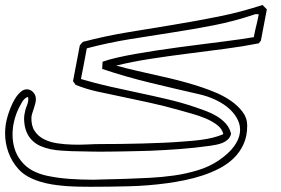

<svg xmlns="http://www.w3.org/2000/svg" viewBox="-20 -734 1104 755"><path d="M1029.3 -697.3 1005.9 -574.2Q1003.4 -571.8 1001.5 -568.8Q999.5 -565.9 997.1 -563.5Q932.6 -550.8 860.8 -541.5Q789.1 -532.2 716.3 -522.9Q643.6 -513.7 572.3 -502.7Q501 -491.7 437 -476.1Q457.5 -470.2 478.5 -465.1Q499.5 -460 520.5 -455.1Q584.5 -440.9 647.2 -426.3Q710 -411.6 772.5 -391.1Q799.3 -382.3 830.8 -368.9Q862.3 -355.5 889.2 -336.7Q916 -317.9 934.1 -293.9Q952.1 -270 952.1 -240.2Q952.1 -199.2 938 -167.7Q923.8 -136.2 899.7 -112.5Q875.5 -88.9 843.8 -72.3Q812 -55.7 777.1 -44.2Q742.2 -32.7 706.3 -25.4Q670.4 -18.1 638.2 -13.7Q562.5 -3.4 487.1 -1.5Q411.6 0.5 335.4 0.5Q314.9 0.5 290 0Q265.1 -0.5 239 -2.4Q212.9 -4.4 186.3 -8.5Q159.7 -12.7 135 -20.5Q110.4 -28.3 89.4 -40Q68.4 -51.8 53.2 -68.4Q26.4 -98.1 13.2 -134.8Q0 -171.4 0 -210Q0 -246.1 11.2 -281.2Q15.1 -293.9 22 -311.3Q28.8 -328.6 38.3 -344.5Q47.9 -360.4 60.1 -371.6Q72.3 -382.8 85.9 -382.8Q93.3 -382.8 99.6 -379.6Q106 -376.5 110.8 -371.1Q115.7 -365.7 118.4 -358.9Q121.1 -352.1 121.1 -344.7Q121.1 -335.9 118.7 -326.7Q116.2 -317.4 113.3 -308.3Q110.4 -299.3 107.4 -290.3Q104.5 -281.2 103.5 -272.9Q102.5 -239.7 116.2 -219Q129.9 -198.2 153.1 -186.5Q176.3 -174.8 205.8 -170.4Q235.4 -166 265.9 -165.3Q296.4 -164.6 325.2 -166Q354 -167.5 375.5 -167.5Q412.6 -167.5 454.6 -168Q496.6 -168.5 539.1 -169.7Q581.5 -170.9 622.1 -172.6Q662.6 -174.3 696.8 -177.2Q716.8 -178.7 737.1 -180.4Q757.3 -182.1 777.6 -185.1Q797.9 -188 817.6 -192.9Q837.4 -197.8 856 -205.6Q856.9 -206.5 857.2 -207Q857.4 -207.5 857.9 -208Q853 -228 833.7 -242.7Q814.5 -257.3 789.1 -268.1Q763.7 -278.8 736.6 -286.4Q709.5 -293.9 689 -299.8Q629.4 -316.9 569.1 -330.1Q508.8 -343.3 447.8 -356Q404.8 -364.7 361.6 -374.3Q318.4 -383.8 277.3 -400.4L267.1 -415Q273.9 -450.2 280.5 -485.4Q287.1 -520.5 293.9 -555.7Q296.9 -559.6 299.8 -562.7Q302.7 -565.9 305.7 -569.3Q391.1 -591.8 480.5 -606.7Q569.8 -621.6 659.7 -636.2Q749.5 -650.9 838.4 -668.7Q927.2 -686.5 1012.2 -714.4ZM983.9 -678.2Q901.9 -650.4 820.1 -634.5Q738.3 -618.7 655.8 -606Q573.2 -593.3 490 -579.8Q406.7 -566.4 321.3 -543.9Q315.9 -513.7 310.1 -483.9Q304.2 -454.1 298.3 -423.3Q354 -406.7 410.4 -394Q466.8 -381.3 523.4 -369.4Q580.1 -357.4 636.5 -344.2Q692.9 -331.1 748 -312.5Q768.6 -305.7 791 -297.1Q813.5 -288.6 833.3 -276.6Q853 -264.6 868.2 -247.8Q883.3 -231 888.7 -207.5Q884.8 -193.8 876 -185.5Q867.2 -177.2 855.5 -172.4Q843.8 -167.5 830.6 -165Q817.4 -162.6 805.2 -160.6Q746.1 -152.3 687.5 -147.9Q628.9 -143.6 569.3 -141.1Q552.7 -140.6 532.7 -140.1Q512.7 -139.6 492.2 -139.2Q471.7 -138.7 451.9 -138.4Q432.1 -138.2 415.8 -137.9Q399.4 -137.7 387.7 -137.7Q376 -137.7 371.6 -137.7Q370.6 -137.7 362.8 -137.7Q355 -137.7 343.5 -137.9Q332 -138.2 318.6 -138.4Q305.2 -138.7 293.2 -138.9Q281.2 -139.2 272.2 -139.4Q263.2 -139.6 260.7 -139.6Q241.7 -140.6 220.7 -141.8Q199.7 -143.1 179.4 -147.2Q159.2 -151.4 140.6 -159.2Q122.1 -167 107.7 -180.7Q93.3 -194.3 84.5 -214.8Q75.7 -235.4 74.7 -264.6Q74.7 -273.9 75.9 -282.7Q77.1 -291.5 79.6 -300.8Q82 -310.1 86.7 -321.3Q91.3 -332.5 91.3 -343.3Q91.3 -348.6 90.3 -351.1L89.8 -351.6Q88.9 -352.1 88.6 -352.1Q88.4 -352.1 87.4 -352.5Q74.7 -346.2 66.9 -333Q59.1 -319.8 53.2 -307.6Q42 -284.2 35.6 -257.8Q29.3 -231.4 29.3 -204.6Q29.3 -176.8 37.1 -150.4Q44.9 -124 62.5 -101.6Q82 -76.7 108.9 -62.7Q135.7 -48.8 166.5 -42.5Q208.5 -33.7 254.2 -30.5Q299.8 -27.3 345.7 -27.3Q347.2 -27.3 357.2 -27.6Q367.2 -27.8 381.3 -28.3Q395.5 -28.8 411.6 -29.1Q427.7 -29.3 441.7 -29.8Q455.6 -30.3 465.3 -30.5Q475.1 -30.8 476.6 -30.8Q519 -32.2 567.6 -34.7Q616.2 -37.1 664.6 -43.9Q712.9 -50.8 758.3 -64.7Q803.7 -78.6 839.8 -103Q879.9 -130.4 899.9 -158Q919.9 -185.5 923.3 -211.7Q926.8 -237.8 915.5 -261.7Q904.3 -285.6 882.3 -305.7Q860.4 -325.7 829.3 -340.6Q798.3 -355.5 761.7 -363.8Q665 -385.7 570.3 -408.7Q475.6 -431.6 381.8 -462.9Q382.3 -470.2 382.6 -477.3Q382.8 -484.4 383.3 -491.2Q406.2 -499.5 439 -507.1Q471.7 -514.6 511.2 -521.7Q550.8 -528.8 594.7 -535.4Q638.7 -542 683.3 -548.1Q728 -554.2 771.7 -559.6Q815.4 -564.9 854.2 -570.1Q893.1 -575.2 924.8 -579.6Q956.5 -584 978 -587.9Q981.4 -606 983.6 -615.5Q985.8 -625 987.8 -633.1Q989.7 -641.1 991.9 -650.6Q994.1 -660.2 997.6 -678.2Z"/></svg>

Font: XB Kayhan Pook
Style: Regular
Weight: 700
Designer: Behnam
Foundry: Irmug
Version: Version 7.300 2009